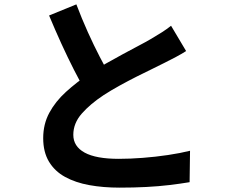

<svg xmlns="http://www.w3.org/2000/svg" viewBox="-20 -817 1040 880"><path d="M833 -583Q811 -569 786.5 -556Q762 -543 734 -529Q711 -517 677.5 -501Q644 -485 605.5 -465.5Q567 -446 528 -424.5Q489 -403 455 -381Q393 -340 354.5 -296Q316 -252 316 -199Q316 -146 368 -117.5Q420 -89 524 -89Q576 -89 634.5 -93.5Q693 -98 750 -106.5Q807 -115 851 -126L849 18Q807 25 757.5 31Q708 37 650.5 40Q593 43 528 43Q453 43 389.5 31.5Q326 20 278.5 -6Q231 -32 204.5 -76Q178 -120 178 -184Q178 -248 206 -300Q234 -352 282.5 -396Q331 -440 389 -479Q425 -503 465 -525.5Q505 -548 543.5 -569Q582 -590 615.5 -607.5Q649 -625 671 -638Q700 -655 722 -669Q744 -683 764 -699ZM330 -797Q355 -731 382.5 -670Q410 -609 437.5 -556Q465 -503 488 -461L375 -394Q348 -440 319 -497Q290 -554 261 -617.5Q232 -681 205 -746Z"/></svg>

Font: Noto Sans SC
Style: Bold
Weight: 700
Designer: Ryoko NISHIZUKA  (kana, bopomofo & ideographs); Paul D. Hunt (Latin, Greek & Cyrillic); Sandoll Communications , Soo-you
Foundry: Adobe
Version: Version 2.004-H2;hotconv 1.0.118;makeotfexe 2.5.65603